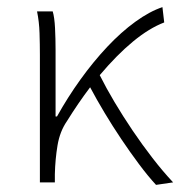

<svg xmlns="http://www.w3.org/2000/svg" viewBox="-20 -512 506 539"><path d="M418 7Q395 -18 370 -51.5Q345 -85 320.5 -121.5Q296 -158 273.5 -195.5Q251 -233 233 -267Q199 -222 168 -172Q148 -143 141.5 -104Q135 -65 134 -23V0H92V-358Q92 -387 91 -419Q90 -451 84 -480H128Q133 -463 134.5 -433Q136 -403 136 -372V-185H140Q170 -239 206 -289Q242 -339 281 -380.5Q320 -422 360 -451Q400 -480 436 -492L441 -449Q399 -433 353.5 -395.5Q308 -358 260 -301Q278 -265 301.5 -225.5Q325 -186 352 -146Q379 -106 408 -68.5Q437 -31 466 0Z"/></svg>

Font: CV Source Sans Light
Style: Regular
Weight: 300
Designer: Paul D. Hunt
Foundry: Adobe Systems Incorporated
Version: Version 3.001